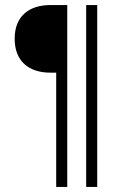

<svg xmlns="http://www.w3.org/2000/svg" viewBox="-20 -615 508 754"><path d="M200.7 119.1H244.1V-595.2H178.7C91.3 -595.2 37.6 -549.3 37.6 -462.9C37.6 -376 91.3 -329.6 178.7 -329.6H200.7ZM318.4 119.1H361.8V-595.2H318.4Z"/></svg>

Font: Now Medium
Style: Regular
Weight: 500
Designer: Alfredo Marco Pradil
Foundry: Alfredo Marco Pradil
Version: Version 1.200;hotconv 1.0.109;makeotfexe 2.5.65596